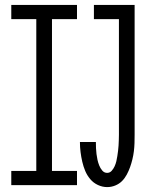

<svg xmlns="http://www.w3.org/2000/svg" viewBox="-20 -755 640 783"><path d="M26 0V-58H128V-677H26V-735H294V-677H192V-58H294V0ZM417 8Q398 8 379.5 -0.5Q361 -9 348 -24.5Q335 -40 327.5 -58Q320 -76 315.5 -95.5Q311 -115 308.5 -135Q306 -155 306 -174V-176H371V-175Q371 -163 371.5 -151Q372 -139 373.5 -127Q375 -115 377.5 -103.5Q380 -92 384.5 -80.5Q389 -69 397 -59.5Q405 -50 417 -50Q428 -50 435.5 -58.5Q443 -67 447.5 -77Q452 -87 454.5 -97.5Q457 -108 458.5 -118.5Q460 -129 461.5 -140Q463 -151 463.5 -161.5Q464 -172 464.5 -183Q465 -194 465 -205V-677H363V-735H529V-205Q529 -188 528.5 -171.5Q528 -155 526 -138.5Q524 -122 520 -105.5Q516 -89 510.5 -73.5Q505 -58 497 -43Q489 -28 477.5 -16.5Q466 -5 450 1.5Q434 8 417 8Z"/></svg>

Font: Iosevka Light Extended
Style: Regular
Weight: 300
Width: 7
Monospace: yes
Designer: Belleve Invis
Foundry: Belleve Invis
Version: Version 32.5.0; ttfautohint (v1.8.4)